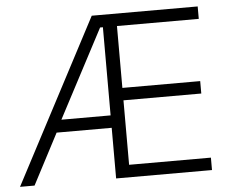

<svg xmlns="http://www.w3.org/2000/svg" viewBox="-50 -757 989 816"><g transform="rotate(-5 444.0 -349.0)"><path d="M413 0H822V-53H473V-328H805V-381H473V-645H822V-698H370L3 0H65L178 -216H413ZM413 -645V-269H203L401 -645Z"/></g></svg>

Font: IBM Plex Devanagari Light
Style: Regular
Weight: 300
Designer: Mike Abbink, Paul van der Laan, Pieter van Rosmalen, Erin McLaughlin
Foundry: Bold Monday
Version: Version 1.0